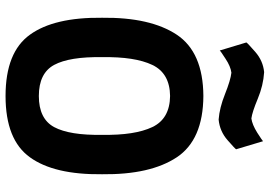

<svg xmlns="http://www.w3.org/2000/svg" viewBox="-160 -802 972 692"><g transform="rotate(90 326.0 -456.0)"><path d="M489 -918Q486 -915 458 -897Q429 -879 407 -876Q384 -879 336 -899Q288 -919 240 -922Q199 -918 167 -890Q135 -862 133 -858L162 -762Q164 -765 192 -783Q219 -801 242 -804Q269 -801 319 -781Q369 -761 411 -758Q453 -762 485 -790Q516 -817 518 -821ZM326 -110Q244 -110 214 -165Q184 -221 186 -338Q184 -456 214 -519Q244 -582 326 -583Q408 -582 438 -519Q468 -456 466 -338Q468 -221 438 -165Q408 -110 326 -110ZM326 10Q484 10 547 -78Q610 -165 608 -338Q610 -512 547 -607Q484 -702 326 -703Q168 -702 105 -607Q42 -512 44 -338Q42 -165 105 -78Q168 10 326 10Z"/></g></svg>

Font: RazerF5
Style: Bold
Weight: 700
Foundry: Razer Inc.
Version: Version 1.000;PS 001.001;hotconv 1.0.56